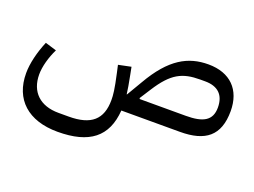

<svg xmlns="http://www.w3.org/2000/svg" viewBox="-101 -641 1460 1102"><g transform="rotate(20 629.5 -90.0)"><path d="M323 240C517 240 614 164 626 0H984C1138 0 1217 -60 1217 -211C1217 -341 1140 -420 1006 -420C883 -420 781 -366 681 -193L625 -98H623C620 -125 614 -159 604 -210L595 -256L518 -240L528 -195C549 -101 552 -67 552 -37C552 82 490 136 354 136H291C179 136 112 73 112 -34C112 -82 129 -143 155 -196L86 -217C57 -148 39 -75 39 -15C39 145 143 240 323 240ZM984 -98H703L700 -103L743 -170C821 -292 882 -322 991 -322H1021C1099 -322 1141 -282 1141 -205C1141 -125 1088 -98 984 -98Z"/></g></svg>

Font: IBM Plex Arabic Text
Style: Regular
Weight: 450
Designer: Mike Abbink, Paul van der Laan, Pieter van Rosmalen, Wael Morcos, Khajak Apelian
Foundry: Bold Monday
Version: Version 1.0